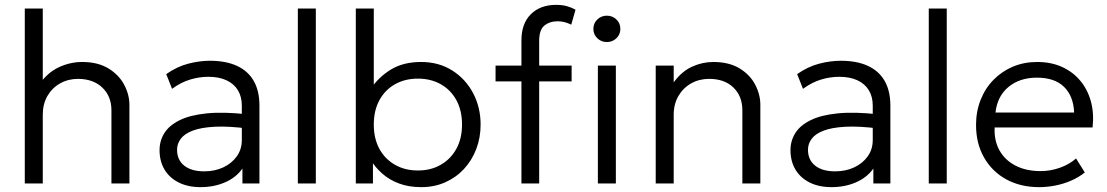

<svg xmlns="http://www.w3.org/2000/svg" viewBox="-20 -755 4556 790"><path d="M82 0V-720H156V-392.5L141.5 -407Q174.5 -456 221.5 -478Q268.5 -500 318 -500Q382.5 -500 426 -473.5Q469.5 -447 491 -406.2Q512.5 -365.5 512.5 -323V0H438.5V-301Q438.5 -358.5 401.5 -394.2Q364.5 -430 301.5 -430.5Q260.5 -430.5 227.5 -412Q194.5 -393.5 175.2 -360.2Q156 -327 156 -283V0Z M805.5 15Q753.5 15 715.5 -4Q677.5 -23 657 -57.2Q636.5 -91.5 636.5 -137.5Q636.5 -175.5 656.2 -207.2Q676 -239 718.8 -260.2Q761.5 -281.5 830.5 -288.5Q899.5 -295.5 998.5 -284.5L1001 -226Q919.5 -236.5 863.2 -233.5Q807 -230.5 773 -217.5Q739 -204.5 723.8 -184Q708.5 -163.5 708.5 -139Q708.5 -97 738 -73.5Q767.5 -50 820 -50Q864 -50 899 -66.5Q934 -83 954.5 -112Q975 -141 975 -178.5V-320Q975 -357 959 -383.5Q943 -410 912.2 -424.5Q881.5 -439 837.5 -439Q799.5 -439 761.8 -427.5Q724 -416 688 -389.5L664 -450Q708 -481 754.5 -493Q801 -505 843 -505Q909.5 -505 955 -484Q1000.5 -463 1024 -422Q1047.5 -381 1047.5 -320.5V0H977.5V-61.5Q951.5 -24.5 906 -4.8Q860.5 15 805.5 15Z M1205.5 0V-720H1279.5V0Z M1713 15Q1662.5 15 1622.5 0.2Q1582.5 -14.5 1552.8 -40.8Q1523 -67 1503 -100.5L1514.5 -116.5V0H1444V-720H1518V-371.5L1504.5 -388Q1536.5 -437 1587.8 -468.5Q1639 -500 1712.5 -500Q1785.5 -500 1840.8 -465Q1896 -430 1926.8 -371.5Q1957.5 -313 1957.5 -242.5Q1957.5 -189 1939.8 -142.2Q1922 -95.5 1889.5 -60.2Q1857 -25 1812.2 -5Q1767.5 15 1713 15ZM1699.5 -53.5Q1752.5 -53.5 1793.2 -76.8Q1834 -100 1857.5 -142.2Q1881 -184.5 1881 -242.5Q1881 -300.5 1857.8 -343Q1834.5 -385.5 1793.5 -408.5Q1752.5 -431.5 1699.5 -431.5Q1646.5 -431.5 1605.5 -408.5Q1564.5 -385.5 1541.2 -343Q1518 -300.5 1518 -242.5Q1518 -184.5 1541.2 -142.2Q1564.5 -100 1605.5 -76.8Q1646.5 -53.5 1699.5 -53.5Z M2125.5 0V-589.5Q2125.5 -658 2164.2 -696.5Q2203 -735 2268.5 -735Q2294.5 -735 2314 -729.2Q2333.5 -723.5 2348 -715L2330.5 -653.5Q2315.5 -661 2301.8 -664.2Q2288 -667.5 2275 -667.5Q2242 -667.5 2220.2 -650Q2198.5 -632.5 2198.5 -587V-485H2332V-420H2198.5V0ZM2019 -420V-485H2139V-420ZM2440 0V-485H2514V0ZM2477 -582Q2454 -582 2437.8 -597.5Q2421.5 -613 2421.5 -636Q2421.5 -659.5 2437.8 -675Q2454 -690.5 2477 -690.5Q2500 -690.5 2516.2 -675Q2532.5 -659.5 2532.5 -636Q2532.5 -613 2516.2 -597.5Q2500 -582 2477 -582Z M2678 0V-485H2752V-416Q2784.5 -461 2827.2 -480.5Q2870 -500 2914.5 -500Q2979.5 -500 3022.8 -473.8Q3066 -447.5 3087.2 -406.8Q3108.5 -366 3108.5 -324V0H3034.5V-301.5Q3034.5 -359 2997.8 -394.8Q2961 -430.5 2898 -430.5Q2857 -430.5 2824 -412Q2791 -393.5 2771.5 -360.2Q2752 -327 2752 -283V0Z M3401.5 15Q3349.5 15 3311.5 -4Q3273.5 -23 3253 -57.2Q3232.5 -91.5 3232.5 -137.5Q3232.5 -175.5 3252.2 -207.2Q3272 -239 3314.8 -260.2Q3357.5 -281.5 3426.5 -288.5Q3495.5 -295.5 3594.5 -284.5L3597 -226Q3515.5 -236.5 3459.2 -233.5Q3403 -230.5 3369 -217.5Q3335 -204.5 3319.8 -184Q3304.5 -163.5 3304.5 -139Q3304.5 -97 3334 -73.5Q3363.5 -50 3416 -50Q3460 -50 3495 -66.5Q3530 -83 3550.5 -112Q3571 -141 3571 -178.5V-320Q3571 -357 3555 -383.5Q3539 -410 3508.2 -424.5Q3477.5 -439 3433.5 -439Q3395.5 -439 3357.8 -427.5Q3320 -416 3284 -389.5L3260 -450Q3304 -481 3350.5 -493Q3397 -505 3439 -505Q3505.5 -505 3551 -484Q3596.5 -463 3620 -422Q3643.5 -381 3643.5 -320.5V0H3573.5V-61.5Q3547.5 -24.5 3502 -4.8Q3456.5 15 3401.5 15Z M3801.5 0V-720H3875.5V0Z M4255.5 15Q4179 15 4120.5 -17Q4062 -49 4029 -106.8Q3996 -164.5 3996 -241Q3996 -296.5 4014.8 -344Q4033.5 -391.5 4067.8 -426.5Q4102 -461.5 4147.8 -480.8Q4193.5 -500 4247.5 -500Q4305 -500 4350 -479.5Q4395 -459 4425.2 -422.5Q4455.5 -386 4468.8 -336.8Q4482 -287.5 4475.5 -230.5H4072.5Q4070 -176.5 4092.5 -136.2Q4115 -96 4158.5 -73.5Q4202 -51 4262 -51Q4301.5 -51 4340.2 -64.5Q4379 -78 4407.5 -103L4443.5 -45.5Q4419 -25.5 4387.2 -11.8Q4355.5 2 4321.8 8.5Q4288 15 4255.5 15ZM4076 -292H4399.5Q4397 -359.5 4358.2 -397.5Q4319.5 -435.5 4246.5 -435.5Q4176 -435.5 4129.8 -397.5Q4083.5 -359.5 4076 -292Z"/></svg>

Font: Geologica Thin Roman ExtraLight
Style: Regular
Weight: 250
Version: Version 1.010;gftools[0.9.28]